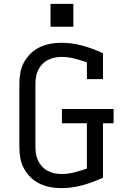

<svg xmlns="http://www.w3.org/2000/svg" viewBox="-20 -964 640 992"><path d="M295 8Q267 8 238.5 2.5Q210 -3 184 -15.5Q158 -28 137.5 -48.5Q117 -69 103.5 -94Q90 -119 85 -147.5Q80 -176 80 -205V-530Q80 -559 85 -587.5Q90 -616 103.5 -641Q117 -666 137.5 -686.5Q158 -707 184 -719.5Q210 -732 238.5 -737.5Q267 -743 295 -743Q352 -743 406.5 -728Q461 -713 512 -689V-555H429V-642Q397 -653 364 -661.5Q331 -670 297 -670Q279 -670 260.5 -666Q242 -662 226 -653.5Q210 -645 197.5 -631.5Q185 -618 177 -601.5Q169 -585 166 -567Q163 -549 163 -530V-205Q163 -186 166 -168Q169 -150 177 -133.5Q185 -117 197.5 -103.5Q210 -90 226 -81.5Q242 -73 260.5 -69Q279 -65 297 -65Q331 -65 364 -73.5Q397 -82 429 -93V-327H300V-401H567V-327H512V-46Q461 -22 406.5 -7Q352 8 295 8ZM241 -826V-944H359V-826Z"/></svg>

Font: Nova
Style: Regular
Weight: 400
Monospace: yes
Designer: Belleve Invis
Foundry: Belleve Invis
Version: Version 24.1.4; ttfautohint (v1.8.4)